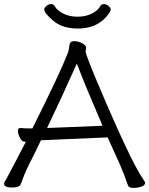

<svg xmlns="http://www.w3.org/2000/svg" viewBox="-21 -913 732 942"><path d="M522 -868Q522 -850 485 -815Q437 -773 361 -773Q285 -773 240.5 -811Q196 -849 196 -867Q196 -875 207 -884Q218 -893 229.5 -893Q241 -893 247 -883Q261 -860 291 -845.5Q321 -831 359.5 -831Q398 -831 428 -845.5Q458 -860 471 -883Q477 -893 488.5 -893Q500 -893 511 -884Q522 -875 522 -868ZM402 -680 399 -660Q399 -647 452 -520Q619 -124 680 -36Q691 -20 691 -16Q691 -4 673 2.5Q655 9 633 9Q611 9 607 -3Q588 -59 566 -109L507 -239L184 -225H180Q164 -191 148 -159L118 -99Q99 -61 81 -10Q75 7 37 7Q-1 7 -1 -12Q-1 -18 3 -23.5Q7 -29 11 -36.5Q15 -44 24.5 -62Q34 -80 53.5 -116.5Q73 -153 106 -218H99Q87 -218 77 -236.5Q67 -255 67 -270Q67 -285 78 -285H80Q98 -283 119 -283H138Q273 -553 312 -653Q316 -662 318 -680.5Q320 -699 325 -705Q330 -711 345.5 -711Q361 -711 380 -702Q399 -693 402 -680ZM482 -296Q397 -493 356 -601Q273 -416 210 -285Z"/></svg>

Font: Moon Stars Kai T
Style: Regular
Weight: 400
Designer: GuiWonder
Version: Version 1.101